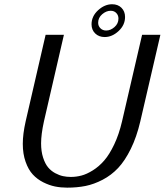

<svg xmlns="http://www.w3.org/2000/svg" viewBox="-20 -862 765 892"><path d="M85.9 0ZM640.1 -700.2H725.1L631.8 -297.9Q614.7 -225.1 587.6 -170.2Q560.5 -115.2 528.8 -81.5Q497.1 -47.9 456.8 -26.9Q416.5 -5.9 377.2 2Q337.9 9.8 292 9.8Q262.7 9.8 235.8 4.4Q209 -1 180.9 -15.1Q152.8 -29.3 132.3 -51.5Q111.8 -73.7 98.9 -110.4Q85.9 -147 85.9 -193.8Q85.9 -239.3 99.1 -297.9L191.9 -700.2H276.9L184.1 -297.9Q170.9 -237.8 170.9 -195.8Q170.9 -158.7 180.2 -129.9Q189.5 -101.1 203.4 -84.5Q217.3 -67.9 236.3 -57.6Q255.4 -47.4 272.9 -43.7Q290.5 -40 309.1 -40Q334 -40 358.4 -46.4Q382.8 -52.7 411.4 -70.6Q439.9 -88.4 464.1 -116.2Q488.3 -144 510.5 -190.7Q532.7 -237.3 546.9 -297.9ZM494.1 -812Q473.6 -812 454.8 -795.9Q436 -779.8 436 -756.3Q436 -741.2 446.5 -730.7Q457 -720.2 473.1 -720.2Q493.7 -720.2 512 -736.3Q530.3 -752.4 530.3 -775.9Q530.3 -791 520.3 -801.5Q510.3 -812 494.1 -812ZM405.3 -749Q405.3 -786.6 435.8 -814.5Q466.3 -842.3 501 -842.3Q527.8 -842.3 544.4 -825.7Q561 -809.1 561 -783.2Q561 -745.6 531 -717.8Q501 -689.9 466.3 -689.9Q439.5 -689.9 422.4 -706.5Q405.3 -723.1 405.3 -749Z"/></svg>

Font: Pfennig
Style: Italic
Weight: 500
Italic angle: -13°
Version: Version 20120410 ; ttfautohint (v0.8)